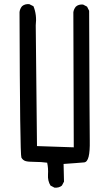

<svg xmlns="http://www.w3.org/2000/svg" viewBox="-20 -788 540 924"><path d="M242 115 223 105Q209 82 211 52Q213 22 207 -5Q178 -9 146.5 -9Q115 -9 102.5 -13Q90 -17 83 -29.5Q76 -42 74 -730Q76 -746 86 -758Q100 -770 121 -768L141 -758Q158 -717 152 -666L158 -85L335 -79L333 -729Q335 -744 345 -756Q358 -768 380 -766L399 -756L409 -736Q411 -163 412 -111.5Q413 -60 406.5 -34Q400 -8 385 -6.5Q370 -5 341.5 -3Q313 -1 286 1L288 86L278 105Q264 117 242 115Z"/></svg>

Font: Kosefont JP
Style: Regular
Weight: 400
Designer: Nozomi Seto 瀬戸のぞみ
Version: Version 3.00;June 19, 2020